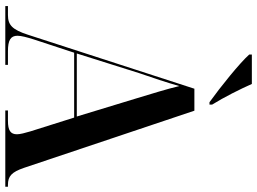

<svg xmlns="http://www.w3.org/2000/svg" viewBox="-143 -828 971 725"><g transform="rotate(90 342.5 -465.5)"><path d="M366 -771H375V-781C347 -826 317 -886 297 -931H186V-921C217 -886 310 -811 366 -771ZM3 0H225V-10H173C132 -10 115 -20 115 -46C115 -61 121 -82 129 -108L179 -260H424L476 -95C482 -75 487 -56 487 -44C487 -20 473 -10 436 -10H397V0H685V-10H678C645 -10 630 -24 614 -70L398 -714H315L111 -85C92 -27 75 -10 37 -10H3ZM182 -270 256 -505C274 -558 291 -607 305 -657C316 -610 335 -550 353 -490L420 -270Z"/></g></svg>

Font: Noto Serif Display SemiCondensed SemiBold
Style: Regular
Weight: 600
Width: 4
Designer: Monotype Design Team
Foundry: Monotype Imaging Inc.
Version: Version 2.009